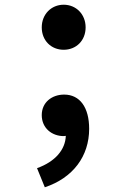

<svg xmlns="http://www.w3.org/2000/svg" viewBox="-20 -580 540 814"><path d="M250 -369C303 -369 343 -408 343 -464C343 -519 303 -560 250 -560C197 -560 157 -519 157 -464C157 -408 197 -369 250 -369ZM170 214C290 174 358 82 358 -34C358 -124 319 -179 252 -179C200 -179 157 -146 157 -92C157 -36 201 -3 250 -3L259 -4C257 54 215 105 137 133Z"/></svg>

Font: Noto Sans Mono CJK HK
Style: Bold
Weight: 700
Designer: Ryoko NISHIZUKA 西塚涼子 (kana, bopomofo & ideographs); Paul D. Hunt (Latin, Greek & Cyrillic); Sandoll Communications 산돌커뮤니
Foundry: Adobe
Version: Version 2.004;hotconv 1.0.118;makeotfexe 2.5.65603